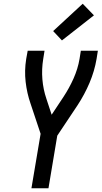

<svg xmlns="http://www.w3.org/2000/svg" viewBox="-20 -1006 543 1026"><path d="M148 0 197 -291 143 -453Q124 -508 117 -568.5Q110 -629 120 -691L128 -735H218L211 -691Q202 -636 206.5 -582Q211 -528 228 -478L256 -393L319 -488Q350 -535 373 -586.5Q396 -638 405 -691L412 -735H503L496 -691Q485 -626 458.5 -563.5Q432 -501 394 -443L286 -281L239 0ZM311 -790 264 -840 422 -986 482 -924Z"/></svg>

Font: Iosevka Curly Medium Oblique
Style: Regular
Weight: 500
Italic angle: -9°
Monospace: yes
Designer: Belleve Invis
Foundry: Belleve Invis
Version: Version 11.1.0; ttfautohint (v1.8.3)